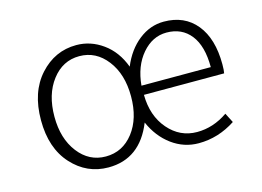

<svg xmlns="http://www.w3.org/2000/svg" viewBox="-80 -691 1160 849"><g transform="rotate(-15 500.0 -267.0)"><path d="M322.3 12.7Q223.6 12.7 155.3 -62.5Q86.9 -137.7 86.9 -265.6Q86.9 -394.5 155.8 -470.7Q224.6 -546.9 323.2 -546.9Q388.7 -546.9 444.3 -506.8Q500 -466.8 527.3 -393.6Q556.6 -464.8 608.9 -505.9Q661.1 -546.9 723.6 -546.9Q818.4 -546.9 872.1 -481Q925.8 -415 925.8 -297.9Q925.8 -269.5 922.9 -256.8H555.7Q556.6 -160.2 609.9 -98.6Q663.1 -37.1 741.2 -37.1Q815.4 -37.1 881.8 -83L904.3 -39.1Q825.2 12.7 735.4 12.7Q668 12.7 612.8 -27.8Q557.6 -68.4 527.3 -137.7Q466.8 12.7 322.3 12.7ZM323.2 -37.1Q400.4 -37.1 449.7 -100.6Q499 -164.1 499 -265.6Q499 -367.2 449.2 -431.6Q399.4 -496.1 323.2 -496.1Q247.1 -496.1 197.8 -431.6Q148.4 -367.2 148.4 -265.6Q148.4 -165 197.8 -101.1Q247.1 -37.1 323.2 -37.1ZM555.7 -298.8H873Q873 -395.5 833 -446.3Q793 -497.1 722.7 -497.1Q658.2 -497.1 610.8 -441.9Q563.5 -386.7 555.7 -298.8Z"/></g></svg>

Font: Gen Shin Gothic Monospace Light
Style: Regular
Weight: 300
Designer: [Source Han Sans]
Ryoko NISHIZUKA  (kana & ideographs); Paul D. Hunt (Latin, Greek & Cyrillic); Wenlong ZHANG  (bopomofo
Version: Version 1.002.20150607